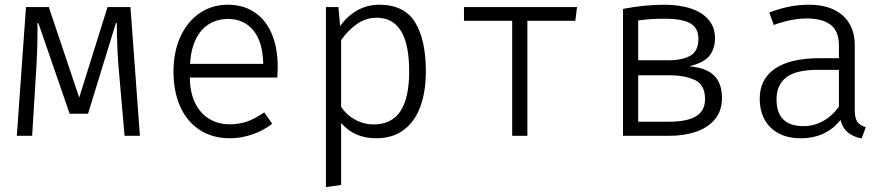

<svg xmlns="http://www.w3.org/2000/svg" viewBox="-20 -568 3732 803"><path d="M525.6 -538.5 565.1 0H501L475.9 -287.2Q468.7 -373.3 468.7 -471.3H464.6L348.2 -92.3H271.3L140.5 -471.3H136.4L136.9 -440.5Q136.9 -367.7 132.3 -291.3L114.4 0H50.3L88.7 -538.5H184.1L311.3 -160L429.7 -538.5Z M773.8 -243.6Q774.9 -178.5 797.4 -134.6Q820 -90.8 857.2 -69.5Q894.4 -48.2 940 -48.2Q981 -48.2 1014.1 -60Q1047.2 -71.8 1085.1 -97.9L1118.5 -50.3Q1081.5 -21.5 1034.6 -5.6Q987.7 10.3 942.6 10.3Q869.2 10.3 815.6 -24.4Q762.1 -59 733.8 -122.1Q705.6 -185.1 705.6 -268.7Q705.6 -350.3 734.1 -413.6Q762.6 -476.9 814.4 -512.6Q866.2 -548.2 932.8 -548.2Q997.4 -548.2 1044.6 -516.7Q1091.8 -485.1 1116.7 -426.4Q1141.5 -367.7 1141.5 -287.7Q1141.5 -275.9 1140 -243.6ZM774.9 -301H1081Q1079 -393.3 1039.5 -441Q1000 -488.7 934.4 -488.7Q889.7 -488.7 855.1 -467.9Q820.5 -447.2 799.5 -405.1Q778.5 -363.1 774.9 -301Z M1761 -269.2Q1761 -186.2 1738.5 -123.3Q1715.9 -60.5 1669.2 -25.1Q1622.6 10.3 1553.3 10.3Q1461.5 10.3 1406.7 -53.8V205.6L1343.1 214.4V-538.5H1395.4L1402.6 -459Q1432.3 -501 1474.1 -524.6Q1515.9 -548.2 1566.7 -548.2Q1670.3 -548.2 1715.6 -475.4Q1761 -402.6 1761 -269.2ZM1406.7 -400V-121Q1429.2 -87.2 1465.4 -67.4Q1501.5 -47.7 1543.1 -47.7Q1617.9 -47.7 1654.6 -102.8Q1691.3 -157.9 1691.3 -270.3Q1691.3 -493.8 1555.4 -493.8Q1509.7 -493.8 1471.8 -466.9Q1433.8 -440 1406.7 -400Z M1920.5 -538.5H2393.3L2386.2 -481H2185.6V0H2122.1V-481H1920.5Z M2999.5 -157.9Q2999.5 -104.6 2970 -69.2Q2940.5 -33.8 2890.8 -16.9Q2841 0 2779 0H2585.6V-530.8Q2675.4 -548.2 2756.9 -548.2Q2823.1 -548.2 2871 -531.8Q2919 -515.4 2944.6 -484.1Q2970.3 -452.8 2970.3 -408.7Q2970.3 -364.1 2947.2 -334.9Q2924.1 -305.6 2862.6 -290.8Q2932.8 -284.6 2966.2 -252.6Q2999.5 -220.5 2999.5 -157.9ZM2649.2 -482.6V-315.9H2773.3Q2835.4 -315.9 2868.2 -335.6Q2901 -355.4 2901 -405.1Q2901 -451.3 2866.9 -470.5Q2832.8 -489.7 2759 -489.7Q2727.2 -489.7 2703.8 -488.2Q2680.5 -486.7 2649.2 -482.6ZM2777.9 -59Q2853.8 -59 2891.3 -81.8Q2928.7 -104.6 2928.7 -153.8Q2928.7 -213.3 2886.2 -233.3Q2843.6 -253.3 2777.9 -253.3H2649.2V-59Z M3554.9 -106.2Q3554.9 -74.4 3565.6 -58.7Q3576.4 -43.1 3601 -35.9L3583.6 10.8Q3550.8 5.6 3527.4 -13.1Q3504.1 -31.8 3494.9 -66.7Q3466.7 -29.2 3424.4 -9.5Q3382.1 10.3 3328.7 10.3Q3275.9 10.3 3237.2 -10Q3198.5 -30.3 3177.9 -67.7Q3157.4 -105.1 3157.4 -155.4Q3157.4 -237.4 3221.5 -281Q3285.6 -324.6 3407.2 -324.6H3488.7V-376.9Q3488.7 -437.4 3454.1 -464.1Q3419.5 -490.8 3353.8 -490.8Q3291.8 -490.8 3215.9 -463.6L3197.4 -515.9Q3244.1 -533.3 3284.1 -540.8Q3324.1 -548.2 3363.1 -548.2Q3425.1 -548.2 3468.2 -527.2Q3511.3 -506.2 3533.1 -468.2Q3554.9 -430.3 3554.9 -379ZM3488.7 -122.1V-275.9H3399.5Q3308.2 -275.9 3267.9 -244.1Q3227.7 -212.3 3227.7 -153.3Q3227.7 -96.9 3255.6 -68.7Q3283.6 -40.5 3341 -40.5Q3384.6 -40.5 3423.1 -62.1Q3461.5 -83.6 3488.7 -122.1Z"/></svg>

Font: Fira Code Fixed Light
Style: Regular
Weight: 300
Monospace: yes
Designer: Carrois Corporate, Edenspiekermann AG, Nikita Prokopov
Foundry: Carrois Corporate, Edenspiekermann AG, Nikita Prokopov
Version: Version 5.002